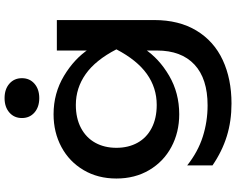

<svg xmlns="http://www.w3.org/2000/svg" viewBox="-114 -714 1008 819"><g transform="rotate(-90 389.5 -305.0)"><path d="M583 -239 588 -257V-366L583 -386V-566H713V-151Q713 -45 668 29.5Q623 104 542.5 141.5Q462 179 357 179Q282 179 217.5 159Q153 139 93 98V-10Q151 36 215.5 56.5Q280 77 349 77Q463 77 523 21Q583 -35 583 -139ZM37 -312Q37 -391 73 -452Q109 -513 171.5 -546.5Q234 -580 311 -580Q401 -580 475 -535.5Q549 -491 590.5 -427.5Q632 -364 632 -311Q632 -256 590.5 -193Q549 -130 475.5 -87Q402 -44 311 -44Q234 -44 171.5 -77.5Q109 -111 73 -172Q37 -233 37 -312ZM588 -312Q542 -401 482.5 -443Q423 -485 351 -485Q294 -485 252.5 -463Q211 -441 189.5 -402Q168 -363 168 -312Q168 -261 189.5 -222Q211 -183 252.5 -161.5Q294 -140 351 -140Q424 -140 483 -182Q542 -224 588 -312ZM295 -715Q295 -748 318.5 -768.5Q342 -789 380 -789Q418 -789 441.5 -768.5Q465 -748 465 -715Q465 -682 441.5 -661.5Q418 -641 380 -641Q342 -641 318.5 -661.5Q295 -682 295 -715Z"/></g></svg>

Font: Unbounded Variable
Style: Regular
Weight: 400
Designer: Luke Prowse, Jean-Baptiste Morizot, Fátima Lázaro, Florian Runge
Foundry: NaN
Version: Version 1.600;FEAKit 1.0